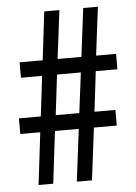

<svg xmlns="http://www.w3.org/2000/svg" viewBox="-52 -754 564 795"><g transform="rotate(-5 230.0 -357.0)"><path d="M353 -449H443V-513H360L385 -714H324L299 -513H200L225 -714H162L138 -513H42V-449H130L110 -282H19V-217H102L76 0H137L163 -217H262L235 0H298L325 -217H420V-282H333ZM172 -282 192 -449H291L270 -282Z"/></g></svg>

Font: Noto Sans Arabic UI XCn
Style: Regular
Weight: 400
Width: 2
Designer: Monotype Design Team, Nadine Chahine and Nizar Qandah
Foundry: Monotype Imaging Inc.
Version: Version 2.010